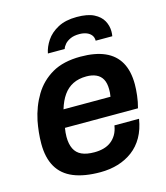

<svg xmlns="http://www.w3.org/2000/svg" viewBox="-110 -808 781 904"><g transform="rotate(-15 280.5 -355.5)"><path d="M268 12Q190 12 137.5 -9.5Q85 -31 59 -76Q33 -121 33 -189Q33 -217 36 -245Q39 -273 44 -299Q58 -366 90.5 -420Q123 -474 178 -506Q233 -538 317 -538Q388 -538 435.5 -517Q483 -496 507 -453.5Q531 -411 531 -346Q531 -323 527.5 -292.5Q524 -262 516 -233H160Q158 -221 157 -210.5Q156 -200 156 -190Q156 -155 167.5 -131.5Q179 -108 203 -97Q227 -86 265 -86Q289 -86 309.5 -91.5Q330 -97 346 -109Q362 -121 373 -139.5Q384 -158 388 -184H508Q500 -134 479 -97Q458 -60 426 -36Q394 -12 354 0Q314 12 268 12ZM176 -319H405Q407 -329 407.5 -338Q408 -347 408 -354Q408 -385 397.5 -404Q387 -423 367 -432Q347 -441 320 -441Q282 -441 254 -427Q226 -413 207 -386Q188 -359 176 -319ZM348 -723Q401 -723 431.5 -707.5Q462 -692 475.5 -667.5Q489 -643 489 -615Q489 -609 488.5 -603.5Q488 -598 487 -592H406Q406 -609 397 -620Q388 -631 373 -636.5Q358 -642 339 -642Q313 -642 295.5 -634Q278 -626 268 -614.5Q258 -603 255 -592H173Q179 -623 199 -653Q219 -683 256 -703Q293 -723 348 -723Z"/></g></svg>

Font: Archivo SemiBold SemiBold
Style: Italic
Weight: 600
Italic angle: -10°
Version: Version 2.001